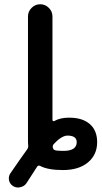

<svg xmlns="http://www.w3.org/2000/svg" viewBox="-20 -792 466 881"><path d="M226.6 -130.9Q219.7 -122.1 222.7 -113.3Q224.6 -106.4 230.5 -103.5Q239.3 -99.6 270.5 -99.6Q332 -99.6 332 -139.6Q332 -169.9 289.1 -169.9Q261.7 -168.9 226.6 -130.9ZM108.4 -716.8Q108.4 -739.3 125 -755.9Q141.6 -772.5 164.6 -772.5Q187.5 -772.5 204.1 -755.9Q220.7 -739.3 220.7 -716.8V-241.2Q220.7 -238.3 223.6 -236.8Q226.6 -235.4 228.5 -236.3Q255.9 -252 294.9 -252Q296.9 -252 298.8 -252Q358.4 -252 392.1 -222.7Q425.8 -193.4 425.8 -139.6Q425.8 -82 383.8 -46.9Q341.8 -11.7 268.6 -11.7Q200.2 -11.7 165 -30.3Q156.2 -35.2 150.4 -27.3Q133.8 -1 102.5 46.9Q92.8 62.5 75.2 66.4Q69.3 68.4 63.5 68.4Q51.8 68.4 41 62.5Q25.4 52.7 21.5 36.1Q20.5 31.2 20.5 26.4Q20.5 14.6 27.3 3.9Q73.2 -63.5 104.5 -106.4Q110.4 -114.3 109.4 -124Q108.4 -132.8 108.4 -139.6Z"/></svg>

Font: Gen Jyuu GothicX Medium
Style: Regular
Weight: 500
Designer: Ryoko NISHIZUKA (kana &amp; ideographs); Paul D. Hunt (Latin, Greek &amp; Cyrillic); Wenlong ZHANG (bopomofo); Sandoll C
Version: Version 1.058.20140828